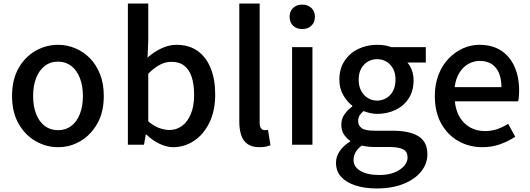

<svg xmlns="http://www.w3.org/2000/svg" viewBox="-20 -817 2993 1084"><path d="M308 14Q240 14 180.5 -20.5Q121 -55 84.5 -119.5Q48 -184 48 -275Q48 -367 84.5 -431.5Q121 -496 180.5 -530Q240 -564 308 -564Q358 -564 405 -544.5Q452 -525 488 -488Q524 -451 545 -397.5Q566 -344 566 -275Q566 -184 529.5 -119.5Q493 -55 434.5 -20.5Q376 14 308 14ZM308 -82Q351 -82 382.5 -106Q414 -130 431 -173.5Q448 -217 448 -275Q448 -333 431 -376.5Q414 -420 382.5 -444.5Q351 -469 308 -469Q264 -469 232.5 -444.5Q201 -420 184 -376.5Q167 -333 167 -275Q167 -217 184 -173.5Q201 -130 232.5 -106Q264 -82 308 -82Z M958 14Q921 14 881 -5Q841 -24 807 -57H803L793 0H702V-797H817V-586L813 -492Q849 -524 891.5 -544Q934 -564 977 -564Q1047 -564 1095.5 -529.5Q1144 -495 1169.5 -432Q1195 -369 1195 -284Q1195 -190 1161.5 -123Q1128 -56 1074 -21Q1020 14 958 14ZM936 -83Q976 -83 1007.5 -106Q1039 -129 1057.5 -173.5Q1076 -218 1076 -282Q1076 -340 1062.5 -381.5Q1049 -423 1021 -445.5Q993 -468 947 -468Q915 -468 883 -451.5Q851 -435 817 -401V-132Q848 -105 879.5 -94Q911 -83 936 -83Z M1445 14Q1403 14 1378 -3.5Q1353 -21 1342 -53.5Q1331 -86 1331 -130V-797H1446V-124Q1446 -101 1454.5 -91.5Q1463 -82 1473 -82Q1477 -82 1481 -82.5Q1485 -83 1493 -84L1507 3Q1497 7 1482 10.5Q1467 14 1445 14Z M1629 0V-551H1744V0ZM1687 -653Q1654 -653 1634.5 -672Q1615 -691 1615 -723Q1615 -753 1634.5 -772Q1654 -791 1687 -791Q1718 -791 1738 -772Q1758 -753 1758 -723Q1758 -691 1738 -672Q1718 -653 1687 -653Z M2106 247Q2040 247 1988 230.5Q1936 214 1906.5 182Q1877 150 1877 102Q1877 67 1898 36Q1919 5 1957 -18V-22Q1936 -36 1921.5 -58.5Q1907 -81 1907 -114Q1907 -147 1926.5 -173.5Q1946 -200 1969 -216V-220Q1940 -242 1918 -280Q1896 -318 1896 -367Q1896 -429 1925.5 -473.5Q1955 -518 2003.5 -541Q2052 -564 2109 -564Q2133 -564 2153.5 -560.5Q2174 -557 2189 -551H2384V-464H2280Q2295 -447 2305 -421Q2315 -395 2315 -364Q2315 -304 2287.5 -261.5Q2260 -219 2213 -196.5Q2166 -174 2109 -174Q2091 -174 2070.5 -178.5Q2050 -183 2032 -190Q2019 -179 2010.5 -166Q2002 -153 2002 -133Q2002 -109 2021.5 -94Q2041 -79 2094 -79H2196Q2293 -79 2343 -47.5Q2393 -16 2393 54Q2393 107 2358 151Q2323 195 2258.5 221Q2194 247 2106 247ZM2109 -249Q2137 -249 2161 -263Q2185 -277 2199 -303.5Q2213 -330 2213 -367Q2213 -404 2199 -429.5Q2185 -455 2161.5 -469Q2138 -483 2109 -483Q2080 -483 2056.5 -469Q2033 -455 2019 -429.5Q2005 -404 2005 -367Q2005 -330 2019.5 -303.5Q2034 -277 2057.5 -263Q2081 -249 2109 -249ZM2122 171Q2171 171 2206 157Q2241 143 2261 120.5Q2281 98 2281 73Q2281 38 2255 25.5Q2229 13 2179 13H2096Q2076 13 2058 11Q2040 9 2022 5Q1998 23 1987 44Q1976 65 1976 85Q1976 125 2015 148Q2054 171 2122 171Z M2704 14Q2629 14 2568 -20.5Q2507 -55 2471 -119.5Q2435 -184 2435 -275Q2435 -342 2456 -395.5Q2477 -449 2513 -486.5Q2549 -524 2594 -544Q2639 -564 2686 -564Q2759 -564 2809 -531.5Q2859 -499 2885 -440.5Q2911 -382 2911 -304Q2911 -287 2909.5 -271.5Q2908 -256 2905 -245H2548Q2553 -193 2575.5 -155.5Q2598 -118 2634.5 -97.5Q2671 -77 2718 -77Q2755 -77 2787 -88Q2819 -99 2849 -118L2889 -45Q2851 -20 2804.5 -3Q2758 14 2704 14ZM2547 -325H2811Q2811 -395 2779.5 -434Q2748 -473 2688 -473Q2654 -473 2624 -456Q2594 -439 2573.5 -406Q2553 -373 2547 -325Z"/></svg>

Font: Noto Sans SC Thin Medium
Style: Regular
Weight: 500
Version: Version 2.004-H2;hotconv 1.0.118;makeotfexe 2.5.65603